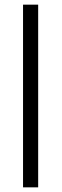

<svg xmlns="http://www.w3.org/2000/svg" viewBox="-20 -805 268 825"><path d="M79 0H144V-785H79Z"/></svg>

Font: Anybody SemiExpanded Light
Style: Regular
Weight: 300
Width: 6
Version: Version 1.113;gftools[0.9.25]